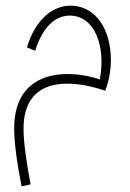

<svg xmlns="http://www.w3.org/2000/svg" viewBox="-20 -386 458 677"><path d="M56 271 88 264C73 187 63 115 63 68C63 -117 229 -108 351 -66C362 -94 371 -133 371 -175C371 -272 325 -366 227 -366C171 -366 106 -323 75 -219L104 -207C125 -275 165 -331 226 -331C314 -331 354 -223 332 -106C223 -143 30 -145 30 67C30 114 39 185 56 271Z"/></svg>

Font: Noto Sans Arabic UI Cn XLt
Style: Regular
Weight: 200
Width: 3
Designer: Monotype Design Team, Nadine Chahine and Nizar Qandah
Foundry: Monotype Imaging Inc.
Version: Version 2.010